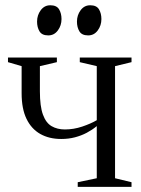

<svg xmlns="http://www.w3.org/2000/svg" viewBox="-20 -726 547 746"><path d="M282 0V-18L356 -33.5V-236Q338.5 -221.5 317.2 -210.2Q296 -199 271.2 -192.5Q246.5 -186 218 -186Q171 -186 136.5 -205.5Q102 -225 83 -264.2Q64 -303.5 64 -363.5V-469L11 -484.5V-502.5H201V-484.5L135 -469V-371.5Q135 -313 146.8 -280.8Q158.5 -248.5 180.5 -235.8Q202.5 -223 232 -223Q266 -223 299.5 -234.2Q333 -245.5 356 -259V-469L290 -484.5V-502.5H491V-484.5L427 -469V-33.5L491 -18V0ZM167 -588.5Q143 -588.5 133.5 -604.2Q124 -620 124 -642Q124 -667 138.2 -686.2Q152.5 -705.5 175 -705.5H176Q200 -705.5 209.5 -689.8Q219 -674 219 -652Q219 -627 204.8 -607.8Q190.5 -588.5 168 -588.5ZM322 -588.5Q298 -588.5 288.5 -604.2Q279 -620 279 -642Q279 -667 293.2 -686.2Q307.5 -705.5 330 -705.5H331Q355 -705.5 364.5 -689.8Q374 -674 374 -652Q374 -627 359.8 -607.8Q345.5 -588.5 323 -588.5Z"/></svg>

Font: Merriweather 144pt Light
Style: Regular
Weight: 300
Version: Version 2.100